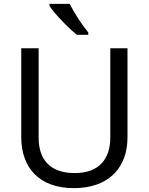

<svg xmlns="http://www.w3.org/2000/svg" viewBox="-20 -964 771 994"><path d="M341 -944H236V-934C259 -897 332 -820 378 -784H437V-796C406 -833 363 -899 341 -944ZM640 -252V-714H551V-252C551 -144 496 -68 367 -68C242 -68 180 -135 180 -251V-714H90V-254C90 -95 184 10 362 10C551 10 640 -104 640 -252Z"/></svg>

Font: Noto Sans Newa
Style: Regular
Weight: 400
Designer: Monotype Design Team
Foundry: Monotype Imaging Inc.
Version: Version 2.007